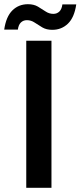

<svg xmlns="http://www.w3.org/2000/svg" viewBox="-74 -894 383 914"><path d="M51 0V-700H171V0ZM175 -752Q147 -752 127.5 -763.5Q108 -775 91 -786.5Q74 -798 54 -798Q37 -798 25.5 -787Q14 -776 11 -753H-54Q-45 -815 -15 -844.5Q15 -874 59 -874Q87 -874 106.5 -862.5Q126 -851 143 -839.5Q160 -828 180 -828Q197 -828 208.5 -839Q220 -850 223 -873H289Q280 -811 249.5 -781.5Q219 -752 175 -752Z"/></svg>

Font: DM Sans 36pt SemiBold
Style: Regular
Weight: 600
Designer: Colophon Foundry, Jonny Pinhorn
Foundry: Colophon Foundry
Version: Version 4.004;gftools[0.9.30]